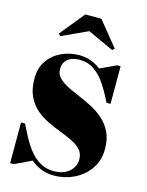

<svg xmlns="http://www.w3.org/2000/svg" viewBox="-147 -1107 928 1210"><g transform="rotate(15 317.0 -502.0)"><path d="M325 14.5Q278.5 14.5 241 -1Q203.5 -16.5 173.5 -42L64.5 10H40V-255H66.5Q85.5 -215.5 108.2 -173Q131 -130.5 160.2 -94Q189.5 -57.5 228.2 -34.8Q267 -12 318 -12Q359.5 -12 390.2 -26.8Q421 -41.5 438 -67Q455 -92.5 455 -125Q455 -162.5 433 -187Q411 -211.5 375 -229Q339 -246.5 295.8 -263Q252.5 -279.5 209.2 -300.2Q166 -321 130 -352Q94 -383 72 -429.8Q50 -476.5 50 -545Q50 -615 84 -663Q118 -711 172.2 -735.5Q226.5 -760 287 -760Q327 -760 362 -747.2Q397 -734.5 427 -711L532.5 -760H554.5V-514.5H528Q498 -577 465.2 -626.2Q432.5 -675.5 391 -704Q349.5 -732.5 294 -732.5Q247.5 -732.5 218.8 -709.5Q190 -686.5 190 -645Q190 -611.5 212 -588.5Q234 -565.5 270 -547.2Q306 -529 349.2 -511Q392.5 -493 435.5 -470.5Q478.5 -448 514.5 -416.5Q550.5 -385 572.5 -339.8Q594.5 -294.5 594.5 -230Q594.5 -155 556.5 -100.2Q518.5 -45.5 457 -15.5Q395.5 14.5 325 14.5ZM138 -844.5 125 -857.5 255 -1017.5H360L490 -857.5L476.5 -844.5L307 -922.5Z"/></g></svg>

Font: Bodoni Moda 9pt Black
Style: Regular
Weight: 900
Designer: Owen Earl
Foundry: indestructible type
Version: Version 2.005